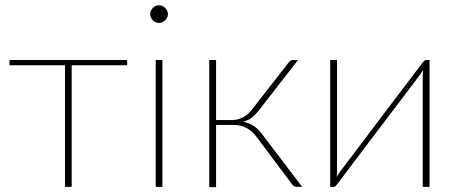

<svg xmlns="http://www.w3.org/2000/svg" viewBox="-20 -726 1777 746"><path d="M474 -472.5H258.5V0H232.5V-472.5H17V-493H474Z M611 -493V0H585V-493ZM632.5 -671Q632.5 -664 629.5 -658Q626.5 -652 621.8 -647.2Q617 -642.5 610.8 -639.8Q604.5 -637 598 -637Q584 -637 573.8 -647.2Q563.5 -657.5 563.5 -671Q563.5 -685 573.8 -695.2Q584 -705.5 598 -705.5Q604.5 -705.5 610.8 -702.8Q617 -700 621.8 -695.2Q626.5 -690.5 629.5 -684.2Q632.5 -678 632.5 -671Z M1102.5 -484.5Q1105.5 -488 1109.5 -490.5Q1113.5 -493 1118.5 -493H1138L984.5 -295.5Q973 -280.5 959 -269.5Q945 -258.5 925.5 -253Q948 -248.5 965.5 -236.8Q983 -225 997.5 -206L1154 0H1135.5Q1121.5 0 1115 -9.5L975 -196.5Q959 -217.5 937.5 -229Q916 -240.5 889 -240.5H819.5V1H793V-493H819.5V-259.5H882.5Q903.5 -259.5 924 -270.2Q944.5 -281 957.5 -298.5Z M1649 -493V0H1622.5V-430.5Q1622.5 -442.5 1624 -454.5Q1621 -449 1618.2 -444.8Q1615.5 -440.5 1613 -437Q1612 -436 1597.8 -417Q1583.5 -398 1560.5 -367.5Q1537.5 -337 1508.2 -298.5Q1479 -260 1448.5 -220Q1377 -126 1287.5 -7Q1285.5 -4.5 1282.8 -2.2Q1280 0 1277 0H1263V-493H1289.5V-62.5Q1289.5 -50.5 1288 -38.5Q1291 -44 1293.8 -48.2Q1296.5 -52.5 1299 -56Q1299.5 -57 1314 -76Q1328.5 -95 1351.5 -125.2Q1374.5 -155.5 1403.5 -194.2Q1432.5 -233 1463 -273Q1534.5 -367 1624.5 -486Q1626.5 -488.5 1629.5 -490.8Q1632.5 -493 1635 -493Z"/></svg>

Font: Lato 2
Style: Regular
Weight: 200
Designer: Lukasz Dziedzic with Adam Twardoch and Botio Nikoltchev
Foundry: tyPoland Lukasz Dziedzic
Version: Version 2.015; 2015-08-06; http://www.latofonts.com/